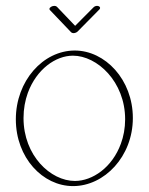

<svg xmlns="http://www.w3.org/2000/svg" viewBox="-20 -628 510 657"><path d="M312.3 -607.9C307.4 -607.9 303 -606 299.6 -602.5L237.1 -539.6L174.6 -605C172.6 -606.9 169.2 -607.9 165.8 -607.9C158.4 -607.9 149.2 -603 149.2 -597.2C149.2 -595.7 150.1 -594.2 151.1 -593.3L223.4 -517.6C224.9 -516.1 227.8 -514.6 231.2 -514.6C236.1 -514.6 241.9 -516.6 245.4 -520L320.1 -595.7C322 -597.7 322.5 -599.1 322.5 -601.1C322.5 -605 317.6 -607.9 312.3 -607.9ZM434.6 -224.1C434.6 -355.5 339.8 -455.1 235.8 -455.1C127.4 -455.1 34.2 -351.1 34.2 -219.7C34.2 -88.4 126 8.8 230 8.8C337.4 8.8 434.6 -92.8 434.6 -224.1ZM236.3 -8.8C153.3 -8.8 60.5 -95.2 60.5 -224.1C60.5 -255.4 65.9 -284.2 75.2 -310.1C105 -391.1 170.4 -437.5 229.5 -437.5C312.5 -437.5 408.2 -348.6 408.2 -219.7C408.2 -189.5 402.8 -161.1 393.6 -136.2C363.8 -54.7 296.4 -8.8 236.3 -8.8Z"/></svg>

Font: WireWyrm
Style: Light
Weight: 200
Version: Version 001.000